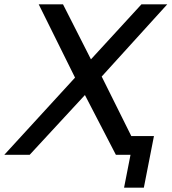

<svg xmlns="http://www.w3.org/2000/svg" viewBox="-57 -720 798 893"><path d="M236 -700 366 -444 601 -700H721L416 -364L597 0H482L338 -278L81 0H-37L292 -359L123 -700ZM659 -87 612 153H520L550 0H482L499 -87Z"/></svg>

Font: Montserrat Alternates Medium
Style: Italic
Weight: 500
Italic angle: -11.3°
Designer: Julieta Ulanovsky
Foundry: Julieta Ulanovsky
Version: Version 7.200